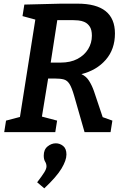

<svg xmlns="http://www.w3.org/2000/svg" viewBox="-20 -722 685 1049"><path d="M3 0 13 -63 89 -83 173 -615 103 -634 113 -697 313 -702H404Q608 -702 608 -539Q608 -453 558 -395.5Q508 -338 425 -317Q451 -305 466.5 -280.5Q482 -256 493 -225L541 -82L594 -63L584 0H442L385 -199Q372 -244 359.5 -263.5Q347 -283 328.5 -288Q310 -293 279 -293H243L209 -85L292 -63L282 0ZM378 -612H293L257 -380H311Q365 -380 403 -400Q441 -420 461.5 -453.5Q482 -487 482 -527Q482 -559 470.5 -576.5Q459 -594 442 -601.5Q425 -609 407.5 -610.5Q390 -612 378 -612ZM222 307 183 274Q210 239 222 219.5Q234 200 234 187Q234 173 226.5 161Q219 149 219 128Q219 95 240 78Q261 61 285 61Q307 61 325 75.5Q343 90 343 122Q343 154 316 199Q289 244 222 307Z"/></svg>

Font: Bitter SemiBold
Style: Italic
Weight: 600
Italic angle: -9°
Designer: Sol Matas, and Bitter project Authors
Foundry: Sol Matas
Version: Version 2.001